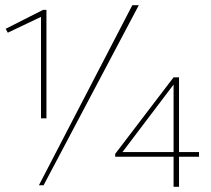

<svg xmlns="http://www.w3.org/2000/svg" viewBox="-20 -714 814 740"><path d="M130 0 490 -694H515L148 0ZM138 -258V-649L10 -588L2 -603L146 -676H159V-258ZM649 6V-110H424V-121L649 -416H670V-128H747V-110H670V6ZM452 -128H649V-388Z"/></svg>

Font: Cantarell Thin
Style: Regular
Weight: 100
Designer: Dave Crossland, Nikolaus Waxweiler, Florian Fecher, Jacques Le Bailly, Eben Sorkin, Alexei Vanyashin, Alexios Zavras, Em
Version: Version 0.303